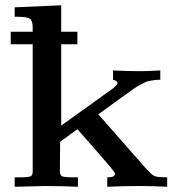

<svg xmlns="http://www.w3.org/2000/svg" viewBox="-20 -714 679 734"><path d="M21 -544.9V-592.8H105V-608.9Q105 -633.8 95 -641.8Q85 -649.9 45.9 -649.9H36.1V-686L213.9 -693.8V-592.8H275.9V-544.9H213.9V-233.9L409.2 -374L424.8 -387.2L428.2 -392.1L429.2 -397Q428.2 -404.8 412.1 -409.2V-444.8Q462.9 -441.9 516.1 -441.9Q543.9 -441.9 592.8 -444.8V-409.2Q578.6 -409.2 569.3 -407.5Q560.1 -405.8 551 -404.8Q542 -403.8 531.5 -397.9Q521 -392.1 512.5 -387.9Q503.9 -383.8 486.6 -371.3Q469.2 -358.9 455.1 -348.9Q440.9 -338.9 410.9 -316.9Q380.9 -294.9 356 -276.9L537.1 -70.8Q559.1 -45.9 570.6 -41Q582 -36.1 619.1 -36.1V0Q565.9 -2.9 512.2 -2.9Q452.1 -2.9 390.1 0V-36.1H392.1Q419.9 -36.1 419.9 -49.8Q419.9 -55.7 375 -106.9Q321.8 -167 275.9 -220.2L210 -171.9Q210 -155.8 209.5 -123.8Q209 -91.8 209 -76.2V-62Q209 -43.9 217.5 -40Q226.1 -36.1 265.1 -36.1H277.8V0Q214.8 -2.9 151.9 -2.9Q140.6 -2.9 36.1 0V-36.1H54.2Q89.4 -36.1 97.2 -40Q105 -43.9 105 -59.1V-544.9Z"/></svg>

Font: CMU Serif
Style: Bold
Weight: 700
Version: Version 0.7.0